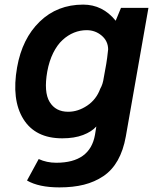

<svg xmlns="http://www.w3.org/2000/svg" viewBox="-20 -584 687 833"><path d="M504.9 -549.8H624L525.9 7.8Q515.1 68.4 490.7 111.6Q466.3 154.8 428.5 180.2Q390.6 205.6 344 217.3Q297.4 229 237.8 229Q148.4 229 97.2 199.2L147.9 106Q182.6 122.1 224.1 122.1Q370.6 122.1 392.1 1L397.9 -35.2Q377.9 -12.7 340.3 1.7Q302.7 16.1 250 16.1Q133.3 16.1 81.3 -67.6Q29.3 -151.4 54.2 -292Q76.2 -416.5 152.3 -490.2Q228.5 -564 340.8 -564Q425.3 -564 481.9 -494.1ZM275.9 -99.1Q318.4 -99.1 358.2 -125.7Q397.9 -152.3 415 -199.2Q426.3 -218.3 430.2 -247.1L440.9 -306.2Q444.8 -328.1 449.2 -370.1Q448.7 -406.2 420.9 -429.7Q393.1 -453.1 356 -453.1Q327.6 -453.1 301 -442.4Q274.4 -431.6 251.5 -410.6Q228.5 -389.6 210.9 -354.5Q193.4 -319.3 185.1 -273.9Q169.4 -184.6 195.3 -141.8Q221.2 -99.1 275.9 -99.1Z"/></svg>

Font: Stilu SemiBold
Style: Italic
Weight: 600
Italic angle: -10°
Designer: Genilson Lima Santos
Foundry: Genilson Lima Santos
Version: Version 1.200;PS 001.200;hotconv 1.0.88;makeotf.lib2.5.64775